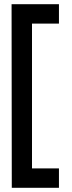

<svg xmlns="http://www.w3.org/2000/svg" viewBox="-20 -769 340 912"><path d="M260 -657H132V31H260V123H36L35 -749H260Z"/></svg>

Font: Panefresco 600wt
Style: Regular
Weight: 600
Designer: Campivisivi
Foundry: Campivisivi & Chank Co
Version: Version 1.001